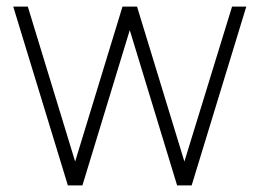

<svg xmlns="http://www.w3.org/2000/svg" viewBox="-20 -560 784 580"><path d="M185 0 20 -540H64L207 -72L350 -540H394L537 -72L681 -540H724L559 0H515L372 -469L229 0Z"/></svg>

Font: Manrope ExtraLight
Style: Regular
Weight: 200
Designer: Mikhail Sharanda
Foundry: Mikhail Sharanda
Version: Version 4.505